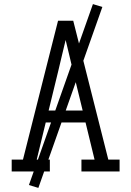

<svg xmlns="http://www.w3.org/2000/svg" viewBox="-20 -836 640 936"><path d="M37 0V-58H92L201 -490L263 -735H337L508 -58H563V0H377V-58H441L397 -239H203L159 -58H223V0ZM383 -297 336 -490Q327 -528 318 -566Q309 -604 300 -641Q291 -604 282 -566Q273 -528 264 -490L217 -297ZM167 80 121 66 433 -816 479 -802Z"/></svg>

Font: Iosevka Etoile Light
Style: Regular
Weight: 300
Designer: Belleve Invis
Foundry: Belleve Invis
Version: Version 25.0.1; ttfautohint (v1.8.4)